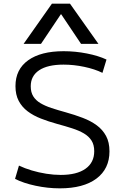

<svg xmlns="http://www.w3.org/2000/svg" viewBox="-20 -1020 681 1050"><path d="M307.3 10Q241 10 174.7 -4.2Q108.3 -18.3 62.3 -41.7L83.7 -114.4Q115 -99.4 153.5 -87.9Q192 -76.4 233 -69.9Q274 -63.4 312 -63.4Q400 -63.4 447.6 -97.2Q495.3 -131 495.3 -193Q495.3 -228 480.5 -251.3Q465.6 -274.6 438.6 -290.5Q411.6 -306.3 374.3 -318.3Q337 -330.3 292.6 -342.3Q245.3 -355.3 204 -371.5Q162.6 -387.6 131.3 -411.1Q100 -434.7 82.3 -468.3Q64.6 -502 64.6 -549Q64.6 -640.7 134 -690.3Q203.3 -740 328 -740Q391.7 -740 455.2 -727.5Q518.7 -715 562.4 -694.3L540.3 -621.6Q498.3 -642.3 441 -654.4Q383.7 -666.6 327.3 -666.6Q240.4 -666.6 194.2 -635.8Q148.1 -605 148.1 -548.3Q148.1 -515.3 161.9 -493.2Q175.7 -471 201.2 -455.8Q226.7 -440.7 261.5 -429.2Q296.4 -417.7 339 -406Q389.4 -392 432.9 -375.3Q476.4 -358.7 508.9 -334.8Q541.4 -311 560 -276.5Q578.7 -242 578.7 -192.3Q578.7 -96.7 507.4 -43.3Q436 10 307.3 10ZM109 -780 264 -1000H362.7L518.4 -780H423.3L314.7 -941.9H312.7L204.1 -780Z"/></svg>

Font: M PLUS 2 Thin
Style: Regular
Weight: 100
Designer: Coji Morishita
Foundry: UNDERFOREST DESIGN
Version: Version 1.001